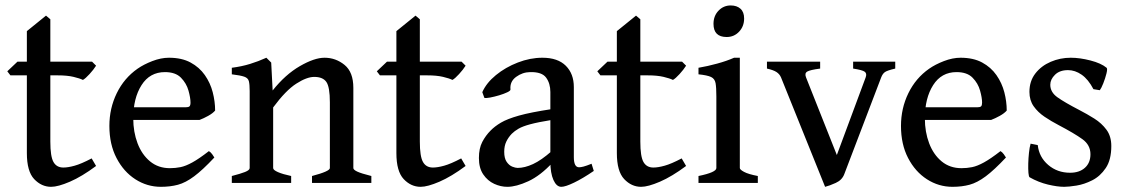

<svg xmlns="http://www.w3.org/2000/svg" viewBox="-20 -685 4224 719"><path d="M339.8 -63.5Q286.6 -23.9 241.9 -4.6Q197.3 14.6 171.4 14.6Q135.3 14.6 107.9 -14.4Q80.6 -43.5 80.6 -111.8V-402.8H19L7.3 -418L45.4 -454.1H80.6V-568.4L152.3 -626.5L168.5 -612.8V-454.1H324.7L339.8 -439Q330.6 -424.3 315.4 -407.7Q300.3 -391.1 290.5 -385.7Q278.8 -391.6 255.1 -397.2Q231.4 -402.8 196.3 -402.8H168.5V-154.8Q168.5 -99.1 180.2 -78.4Q191.9 -57.6 217.3 -57.6Q234.9 -57.6 259.5 -64.5Q284.2 -71.3 323.2 -91.8Z M785.6 -271Q776.9 -260.7 759.8 -251.2Q742.7 -241.7 727.1 -235.8H441.9L442.9 -283.2H674.8Q686 -283.2 689.7 -286.9Q693.4 -290.5 693.4 -300.8Q693.4 -318.8 685.8 -345.9Q678.2 -373 657.7 -394Q637.2 -415 597.7 -415Q541 -415 510 -366.2Q479 -317.4 479 -241.7Q479 -190.9 495.1 -148.4Q511.2 -106 542 -80.6Q572.8 -55.2 616.2 -55.2Q636.7 -55.2 656 -59.1Q675.3 -63 700.2 -76.7Q725.1 -90.3 762.2 -119.1Q768.6 -115.7 774.7 -107.4Q780.8 -99.1 782.7 -95.2Q738.8 -48.3 707 -24.7Q675.3 -1 646.5 6.8Q617.7 14.6 582.5 14.6Q530.8 14.6 486.8 -13.7Q442.9 -42 416.3 -93.3Q389.6 -144.5 389.6 -213.4Q389.6 -279.3 417.2 -335.9Q444.8 -392.6 495.1 -427.7Q518.1 -443.8 550.5 -456.3Q583 -468.8 612.8 -468.8Q660.6 -468.8 693.6 -450.9Q726.6 -433.1 747.1 -403.8Q767.6 -374.5 776.6 -339.6Q785.6 -304.7 785.6 -271Z M1148.4 0V-25.9Q1215.3 -43.5 1215.3 -55.7V-301.8Q1215.3 -359.4 1202.1 -378.2Q1189 -397 1156.7 -397Q1128.9 -397 1089.6 -371.8Q1050.3 -346.7 1002.9 -282.7V-55.7Q1002.9 -48.3 1020.8 -40.5Q1038.6 -32.7 1070.3 -25.9V0H848.1V-25.9Q880.4 -34.2 897.7 -41Q915 -47.9 915 -55.7V-343.8Q915 -369.1 911.9 -381.1Q908.7 -393.1 894.5 -397.9Q880.4 -402.8 848.1 -406.7V-431.2Q885.3 -436 916.3 -445.6Q947.3 -455.1 977.5 -468.8L995.6 -450.7L1001 -346.2Q1048.3 -405.8 1102.8 -437.3Q1157.2 -468.8 1195.3 -468.8Q1237.3 -468.8 1270.3 -441.9Q1303.2 -415 1303.2 -356V-55.7Q1303.2 -49.3 1317.6 -42.5Q1332 -35.6 1370.6 -25.9V0Z M1723.6 -63.5Q1670.4 -23.9 1625.7 -4.6Q1581.1 14.6 1555.2 14.6Q1519 14.6 1491.7 -14.4Q1464.4 -43.5 1464.4 -111.8V-402.8H1402.8L1391.1 -418L1429.2 -454.1H1464.4V-568.4L1536.1 -626.5L1552.2 -612.8V-454.1H1708.5L1723.6 -439Q1714.4 -424.3 1699.2 -407.7Q1684.1 -391.1 1674.3 -385.7Q1662.6 -391.6 1638.9 -397.2Q1615.2 -402.8 1580.1 -402.8H1552.2V-154.8Q1552.2 -99.1 1564 -78.4Q1575.7 -57.6 1601.1 -57.6Q1618.7 -57.6 1643.3 -64.5Q1668 -71.3 1707 -91.8Z M2203.6 -44.9Q2162.1 -16.6 2129.6 -1Q2097.2 14.6 2082 14.6Q2064 14.6 2052.5 -11Q2041 -36.6 2041 -80.1V-340.3Q2041 -372.6 2025.1 -394.3Q2009.3 -416 1965.3 -415Q1936.5 -414.6 1912.6 -397Q1888.7 -379.4 1891.6 -350.1Q1892.1 -345.2 1879.6 -339.4Q1867.2 -333.5 1849.4 -328.1Q1831.5 -322.8 1815.7 -319.8Q1799.8 -316.9 1793.9 -318.4L1786.1 -339.8Q1801.3 -374.5 1837.2 -403.8Q1873 -433.1 1919.2 -450.9Q1965.3 -468.8 2011.2 -468.8Q2068.8 -468.8 2098.9 -438.7Q2128.9 -408.7 2128.9 -358.9V-96.7Q2128.9 -58.6 2148.4 -58.6Q2155.3 -58.6 2165.5 -61.3Q2175.8 -64 2195.3 -71.8ZM2045.9 -235.8Q1994.6 -227.5 1965.8 -219.7Q1937 -211.9 1921.9 -203.1Q1906.7 -194.3 1896.5 -184.1Q1883.8 -170.9 1876 -154.8Q1868.2 -138.7 1868.2 -116.7Q1868.2 -92.3 1877.2 -79.1Q1886.2 -65.9 1898.2 -61Q1910.2 -56.2 1918.5 -56.2Q1944.8 -56.2 1976.1 -70.6Q2007.3 -85 2045.9 -119.1L2049.8 -76.7Q2003.9 -27.3 1958.5 -6.3Q1913.1 14.6 1879.9 14.6Q1855 14.6 1830.6 3.4Q1806.2 -7.8 1789.8 -31.7Q1773.4 -55.7 1773.4 -93.3Q1773.4 -129.4 1786.1 -153.6Q1798.8 -177.7 1816.9 -195.8Q1832.5 -211.9 1856 -225.8Q1879.4 -239.7 1923.6 -252.2Q1967.8 -264.6 2045.9 -276.4Z M2549.3 -63.5Q2496.1 -23.9 2451.4 -4.6Q2406.7 14.6 2380.9 14.6Q2344.7 14.6 2317.4 -14.4Q2290 -43.5 2290 -111.8V-402.8H2228.5L2216.8 -418L2254.9 -454.1H2290V-568.4L2361.8 -626.5L2377.9 -612.8V-454.1H2534.2L2549.3 -439Q2540 -424.3 2524.9 -407.7Q2509.8 -391.1 2500 -385.7Q2488.3 -391.6 2464.6 -397.2Q2440.9 -402.8 2405.8 -402.8H2377.9V-154.8Q2377.9 -99.1 2389.6 -78.4Q2401.4 -57.6 2426.8 -57.6Q2444.3 -57.6 2469 -64.5Q2493.7 -71.3 2532.7 -91.8Z M2766.6 -615.7Q2766.6 -586.4 2747.8 -566.4Q2729 -546.4 2701.2 -546.4Q2651.9 -546.4 2651.9 -595.7Q2651.9 -625.5 2670.7 -645Q2689.5 -664.6 2716.3 -664.6Q2739.3 -664.6 2752.9 -652.3Q2766.6 -640.1 2766.6 -615.7ZM2595.7 0V-25.9Q2662.6 -39.6 2662.6 -55.7V-323.7Q2662.6 -356.9 2659.7 -373.5Q2656.7 -390.1 2642.8 -396.7Q2628.9 -403.3 2595.7 -406.7V-431.2Q2629.9 -437 2665.5 -446.8Q2701.2 -456.5 2729 -468.8H2750.5V-55.7Q2750.5 -49.8 2766.4 -41.3Q2782.2 -32.7 2817.9 -25.9V0Z M3332.5 -428.2Q3303.2 -421.4 3294.2 -415.3Q3285.2 -409.2 3279.8 -395L3141.6 -32.7Q3133.3 -10.7 3109.6 0Q3085.9 10.7 3069.8 14.6L2904.8 -395Q2899.4 -407.7 2887.7 -415.3Q2876 -422.9 2852.1 -428.2V-454.1H3051.3V-428.2Q3013.7 -423.3 3002.9 -417Q2992.2 -410.6 2998.5 -395L3113.8 -104.5L3221.7 -395Q3227.1 -409.7 3218.3 -416.3Q3209.5 -422.9 3174.8 -428.2V-454.1H3332.5Z M3750 -271Q3741.2 -260.7 3724.1 -251.2Q3707 -241.7 3691.4 -235.8H3406.2L3407.2 -283.2H3639.2Q3650.4 -283.2 3654.1 -286.9Q3657.7 -290.5 3657.7 -300.8Q3657.7 -318.8 3650.1 -345.9Q3642.6 -373 3622.1 -394Q3601.6 -415 3562 -415Q3505.4 -415 3474.4 -366.2Q3443.4 -317.4 3443.4 -241.7Q3443.4 -190.9 3459.5 -148.4Q3475.6 -106 3506.3 -80.6Q3537.1 -55.2 3580.6 -55.2Q3601.1 -55.2 3620.4 -59.1Q3639.6 -63 3664.6 -76.7Q3689.5 -90.3 3726.6 -119.1Q3732.9 -115.7 3739 -107.4Q3745.1 -99.1 3747.1 -95.2Q3703.1 -48.3 3671.4 -24.7Q3639.6 -1 3610.8 6.8Q3582 14.6 3546.9 14.6Q3495.1 14.6 3451.2 -13.7Q3407.2 -42 3380.6 -93.3Q3354 -144.5 3354 -213.4Q3354 -279.3 3381.6 -335.9Q3409.2 -392.6 3459.5 -427.7Q3482.4 -443.8 3514.9 -456.3Q3547.4 -468.8 3577.1 -468.8Q3625 -468.8 3658 -450.9Q3690.9 -433.1 3711.4 -403.8Q3731.9 -374.5 3741 -339.6Q3750 -304.7 3750 -271Z M4141.6 -138.2Q4141.6 -86.4 4120.8 -55.7Q4100.1 -24.9 4070.1 -9.8Q4040 5.4 4011 10Q3981.9 14.6 3965.3 14.6Q3939.5 14.6 3904.1 6.1Q3868.7 -2.4 3835.9 -21Q3832.5 -22.9 3831.3 -37.4Q3830.1 -51.8 3830.6 -72.3Q3831.1 -92.8 3833.3 -113Q3835.4 -133.3 3839.4 -147L3866.2 -141.6Q3871.1 -96.7 3905.3 -67.4Q3939.5 -38.1 3987.3 -38.1Q4022 -38.1 4042.7 -56.6Q4063.5 -75.2 4063.5 -107.4Q4063.5 -142.1 4033.4 -163.8Q4003.4 -185.5 3943.8 -216.8Q3916.5 -231 3891.6 -247.8Q3866.7 -264.6 3850.8 -287.1Q3835 -309.6 3835 -340.8Q3835 -381.3 3857.2 -409.9Q3879.4 -438.5 3914.8 -453.6Q3950.2 -468.8 3989.7 -468.8Q4023.9 -468.8 4063.7 -458.5Q4103.5 -448.2 4124 -431.2Q4127.9 -427.7 4123.5 -409.9Q4119.1 -392.1 4111.6 -373Q4104 -354 4098.6 -347.2L4074.7 -351.1Q4055.2 -388.2 4030.5 -405.3Q4005.9 -422.4 3979.5 -422.4Q3948.2 -422.4 3930.7 -405Q3913.1 -387.7 3913.1 -367.7Q3913.1 -339.8 3939.7 -320.8Q3966.3 -301.8 4022 -272.9Q4050.3 -258.3 4077.9 -241Q4105.5 -223.6 4123.5 -199.2Q4141.6 -174.8 4141.6 -138.2Z"/></svg>

Font: Gentium Book Plus
Style: Regular
Weight: 400
Designer: Victor Gaultney, Annie Olsen, Iska Routamaa, Becca Hirsbrunner
Foundry: SIL International
Version: Version 6.101